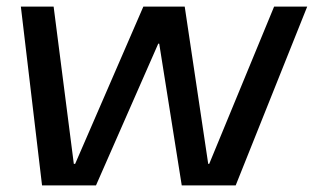

<svg xmlns="http://www.w3.org/2000/svg" viewBox="-20 -560 948 580"><path d="M43 -540H142L203 -65H207L413 -540H538L609 -65H612L808 -540H908L692 0H529L461 -428H458L270 0H107Z"/></svg>

Font: Pathway Extreme 28pt Medium
Style: Italic
Weight: 500
Italic angle: -8°
Designer: Eduardo Rodriguez Tunni
Foundry: Eduardo Rodriguez Tunni
Version: Version 1.001;gftools[0.9.26]